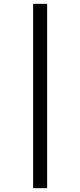

<svg xmlns="http://www.w3.org/2000/svg" viewBox="-20 -889 418 1000"><path d="M225.5 -869V91H152.5V-869Z"/></svg>

Font: Merriweather 96pt Black
Style: Regular
Weight: 900
Version: Version 2.100